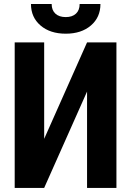

<svg xmlns="http://www.w3.org/2000/svg" viewBox="-20 -918 646 938"><path d="M405.3 -710.9H548.8V0H405.3V-470.7L195.8 0H51.8V-710.9H195.8V-239.7ZM470.7 -898.4Q470.7 -833.5 424.1 -793.5Q377.4 -753.4 301.3 -753.4Q224.6 -753.4 178 -793.5Q131.3 -833.5 131.3 -898.4H232.4Q232.4 -868.2 250.7 -851.3Q269 -834.5 301.3 -834.5Q333 -834.5 351.1 -851.3Q369.1 -868.2 369.1 -898.4Z"/></svg>

Font: Roboto Condensed
Style: Bold
Weight: 700
Designer: Google
Version: Version 2.134; 2016